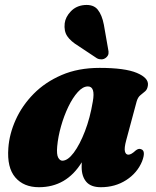

<svg xmlns="http://www.w3.org/2000/svg" viewBox="-20 -750 635 782"><path d="M494 -178.5Q485.5 -147 488.8 -133.5Q492 -120 503 -120Q514.5 -120 532.5 -137Q544.5 -146.5 554 -142.5Q575.5 -136.5 558.5 -92.5Q539 -45.5 494 -16.5Q449 12.5 390.5 12.5Q350 12.5 331.2 -9.8Q312.5 -32 312.5 -70Q312.5 -79 313 -89Q250.5 12.5 138.5 12.5Q76.5 12.5 42.2 -27.5Q8 -67.5 14 -147Q18 -204.5 44 -262.2Q70 -320 117 -367.8Q164 -415.5 231.2 -444.5Q298.5 -473.5 385.5 -473.5Q489 -473.5 537.5 -453Q586 -432.5 582.5 -403Q580.5 -386 571.2 -378.2Q562 -370.5 551.8 -362.2Q541.5 -354 536.5 -336.5ZM213 -154Q210 -121 217 -108.2Q224 -95.5 234 -95.5Q256 -95.5 280.5 -128.2Q305 -161 326 -215.5Q347 -270 358 -336.5Q369 -398 338 -398Q317.5 -398 296.8 -375Q276 -352 258.2 -315Q240.5 -278 228.5 -235.5Q216.5 -193 213 -154ZM403 -649.5 420.5 -549.5Q423 -540 421.8 -531.2Q420.5 -522.5 411.5 -515Q403.5 -508.5 393.5 -508.2Q383.5 -508 375 -512.5L300.5 -562Q267.5 -582 253.8 -602.8Q240 -623.5 243.5 -655Q246.5 -680.5 268.2 -703.5Q290 -726.5 324 -729.5Q360.5 -732.5 378 -710.8Q395.5 -689 403 -649.5Z"/></svg>

Font: Fraunces 72pt Soft Black
Style: Italic
Weight: 900
Italic angle: -16°
Version: Version 1.000;[b76b70a41]